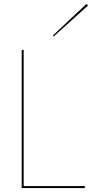

<svg xmlns="http://www.w3.org/2000/svg" viewBox="-20 -953 470 973"><path d="M426 -925 252 -768 248 -773 418 -933ZM90 -700H100V-10H410V0H90Z"/></svg>

Font: Jost* Hairline
Style: Regular
Weight: 100
Version: Version 3.7